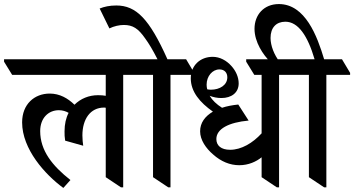

<svg xmlns="http://www.w3.org/2000/svg" viewBox="-64 -916 1745 946"><path d="M248 10 283 -29C194 -99 134 -174 134 -270C134 -335 175 -373 226 -373C244 -373 260 -368 274 -360C261 -335 254 -304 254 -269C254 -252 254 -242 257 -223L346 -198C344 -212 342 -228 342 -249C342 -329 381 -386 449 -386C451 -386 454 -386 457 -385V-43L532 7H543V-547H660V-557L620 -624H-44V-612L-4 -547H457V-444C447 -446 433 -447 419 -447C374 -447 333 -430 303 -400C270 -432 230 -455 181 -455C106 -455 45 -403 45 -313C45 -181 158 -56 248 10Z M765 7H776V-547H893V-557L853 -624H761C672 -823 607 -889 509 -889C476 -889 449 -883 427 -874L475 -776C497 -787 524 -793 546 -793C590 -793 617 -776 651 -727C670 -701 688 -671 712 -624H572V-613L612 -547H690V-43Z M1115 -102C1161 -102 1199 -120 1225 -141V-43L1300 7H1311V-547H1428V-557L1388 -624H1149V-612L1189 -547H1225V-259C1181 -211 1125 -178 1070 -178C1025 -178 1002 -199 1002 -231C1002 -281 1063 -313 1161 -322L1110 -401C1081 -398 1054 -393 1030 -385C1003 -402 982 -422 969 -444C987 -437 1006 -433 1027 -433C1076 -433 1112 -459 1112 -505C1112 -536 1098 -567 1076 -591C1052 -618 1019 -636 984 -636C922 -636 876 -593 876 -530C876 -464 921 -411 985 -366C946 -343 922 -311 922 -269C922 -226 951 -185 986 -155C1025 -120 1069 -102 1115 -102ZM954 -499C954 -541 983 -574 1017 -574C1042 -574 1056 -558 1056 -535C1056 -497 1019 -474 975 -474C968 -474 962 -475 957 -476C955 -483 954 -491 954 -499Z M1533 7H1544V-547H1661V-557L1621 -624H1533C1499 -738 1440 -896 1310 -896C1236 -896 1190 -843 1190 -774C1190 -709 1232 -646 1268 -611H1314C1287 -645 1269 -691 1269 -729C1269 -780 1297 -809 1342 -809C1405 -809 1452 -740 1486 -624H1340V-613L1380 -547H1458V-43Z"/></svg>

Font: Noto Serif Devanagari SemiCondensed Medium
Style: Regular
Weight: 500
Width: 4
Designer: Universal Thirst, Indian Type Foundry and the Monotype Design Team
Foundry: Monotype Imaging Inc.
Version: Version 2.004